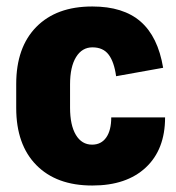

<svg xmlns="http://www.w3.org/2000/svg" viewBox="-20 -556 544 592"><path d="M489 -194Q489 -95 429.5 -39.5Q370 16 265 16H264Q154 16 92 -47Q30 -110 30 -223V-297Q30 -410 92 -473Q154 -536 264 -536H265Q360 -536 413.5 -489.5Q467 -443 483 -347L338 -321Q332 -365 315 -387.5Q298 -410 265 -410Q233 -410 214.5 -380Q196 -350 196 -296V-224Q196 -170 214 -140Q232 -110 264 -110Q292 -110 307.5 -132Q323 -154 323 -194Z"/></svg>

Font: Akshar
Style: Bold
Weight: 700
Designer: Tall Chai
Foundry: Tall Chai
Version: Version 1.000